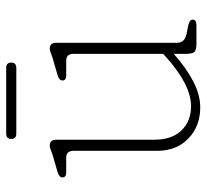

<svg xmlns="http://www.w3.org/2000/svg" viewBox="-43 -597 652 606"><g transform="rotate(-90 283.0 -294.0)"><path d="M110 -124V-387Q110 -411 89 -411H42Q26 -411 26 -423Q26 -433 42 -438L97 -454Q104.5 -456.5 113 -459.8Q121.5 -463 126 -463Q145 -463 145 -443V-134Q145 -77 174.5 -47Q204 -17 251 -17Q317.5 -17 405 -95L416 -105V-387Q416 -411 395 -411H348Q332 -411 332 -423Q332 -433 348 -438L403 -454Q410.5 -456.5 419 -459.8Q427.5 -463 432 -463Q451 -463 451 -443V-61Q451 -36.5 480 -31L505 -26Q524 -22 524 -12Q524 0 507 0H448Q428.5 0 422.2 -6.2Q416 -12.5 416 -35V-71.5Q372 -32.5 329.5 -10.2Q287 12 247 12Q188 12 149 -25.2Q110 -62.5 110 -124ZM147.5 -584.5Q147.5 -600.5 164.5 -600.5H371.5Q388.5 -600.5 388.5 -584.5Q388.5 -568.5 371.5 -568.5H164.5Q147.5 -568.5 147.5 -584.5Z"/></g></svg>

Font: Fraunces 9pt S100 Thin
Style: Regular
Weight: 100
Version: Version 1.000; ttfautohint (v1.8.3)